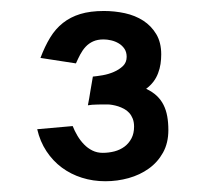

<svg xmlns="http://www.w3.org/2000/svg" viewBox="-20 -621 368 355"><path d="M54.8 -513.9 120.4 -503.8Q124.3 -512.6 128.4 -520.4Q132.6 -528.3 138.4 -534.6Q144.3 -540.9 152.3 -544.5Q160.3 -548.1 171.5 -548.1Q178.1 -548.1 185.5 -546.4Q193 -544.7 199.5 -540.8Q205.9 -537 210.1 -530.8Q214.2 -524.7 214.2 -515.9Q214.2 -505.5 207.2 -498.8Q200.2 -492.2 190.4 -488Q180.7 -483.8 169.9 -481.9Q159.2 -480.1 151.7 -479.4Q150.6 -473 149.5 -466.5Q148.3 -460 147.2 -453.2Q146.1 -446.4 145 -439.7Q143.9 -433 142.5 -426.3Q146 -427 150.4 -427.3Q154.8 -427.6 159.5 -427.7Q164.2 -427.9 169.1 -427.9Q174.1 -428 178.7 -427.9Q182.6 -427.9 187.8 -427Q193 -426.1 198.5 -424.4Q204 -422.6 209.4 -419.7Q214.7 -416.9 218.9 -412.3Q223 -407.7 225.5 -401.4Q227.9 -395 227.9 -386.8Q227.9 -374.4 223.1 -365.2Q218.3 -356 210.2 -349.9Q202.1 -343.9 191.6 -341.1Q181 -338.4 170 -338.4Q159.4 -338.4 150.8 -342.7Q142.1 -347 135.3 -354.1Q128.5 -361.1 123.2 -370Q117.9 -378.9 114.4 -387.9L48.8 -382.1Q54 -359.4 65.9 -341.4Q77.8 -323.4 94.4 -311.1Q111 -298.8 131.4 -292.4Q151.9 -285.9 174.8 -285.9Q196.9 -285.9 217.8 -291.7Q238.8 -297.6 255.1 -309.3Q271.5 -321 281.4 -338.8Q291.3 -356.6 291.3 -380.5Q291.3 -394.4 289.2 -406Q287.1 -417.6 282.4 -427Q277.7 -436.4 269.9 -443.8Q262.1 -451.2 250.2 -456.8Q258.2 -462.8 263.7 -470Q269.2 -477.3 272.3 -485.7Q275.5 -494 276.8 -502.7Q278.1 -511.5 278.1 -520.4Q278.1 -542.6 268.9 -557.9Q259.8 -573.1 244.9 -582.8Q230 -592.4 210.9 -596.6Q191.8 -600.7 172.1 -600.7Q146.9 -600.7 128.5 -595.1Q110.2 -589.5 96.4 -578.6Q82.6 -567.7 72.8 -551.6Q62.9 -535.4 54.8 -513.9Z"/></svg>

Font: SaysetthaMai Thin
Style: Regular
Weight: 100
Designer: John M. Durdin
Foundry: Lao Script for Windows
Version: Version 1.101